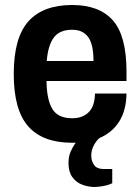

<svg xmlns="http://www.w3.org/2000/svg" viewBox="-20 -559 561 768"><path d="M268 12Q151 12 93 -53.5Q35 -119 35 -263Q35 -408 93.5 -473.5Q152 -539 269 -539Q377 -539 431.5 -477.5Q486 -416 486 -272V-235H166Q167 -160 189.5 -123Q212 -86 269 -86Q310 -86 334.5 -110Q359 -134 360 -185H486Q485 -117 456.5 -72.5Q428 -28 378 -7Q365 4 355 23Q345 42 345 63Q345 85 356.5 101Q368 117 393 117H429V174Q412 182 391.5 185.5Q371 189 355 189Q330 188 307 179Q284 170 269 149Q254 128 254 93Q254 67 262.5 47.5Q271 28 283 12Q276 12 268 12ZM167 -315H354Q354 -382 332.5 -411Q311 -440 269 -440Q218 -440 195 -408.5Q172 -377 167 -315Z"/></svg>

Font: Archivo SemiCondensed
Style: Bold
Weight: 680
Width: 4
Designer: Hector Gatti
Foundry: Omnibus-Type
Version: Version 2.001; ttfautohint (v1.8.3)